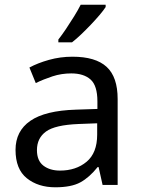

<svg xmlns="http://www.w3.org/2000/svg" viewBox="-20 -786 601 816"><path d="M288 -545Q386 -545 433 -502Q480 -459 480 -365V0H416L399 -76H395Q360 -32 321.5 -11Q283 10 215 10Q142 10 94 -28.5Q46 -67 46 -149Q46 -229 109 -272.5Q172 -316 303 -320L394 -323V-355Q394 -422 365 -448Q336 -474 283 -474Q241 -474 203 -461.5Q165 -449 132 -433L105 -499Q140 -518 188 -531.5Q236 -545 288 -545ZM314 -259Q214 -255 175.5 -227Q137 -199 137 -148Q137 -103 164.5 -82Q192 -61 235 -61Q303 -61 348 -98.5Q393 -136 393 -214V-262ZM429 -756Q420 -742 403 -722Q386 -702 365.5 -680.5Q345 -659 324.5 -639.5Q304 -620 286 -606H228V-618Q243 -637 260.5 -663Q278 -689 295 -716.5Q312 -744 323 -766H429Z"/></svg>

Font: Noto Sans Sundanese
Style: Regular
Weight: 400
Designer: Monotype Design Team (Regular), Sérgio L. Martins (other weights)
Foundry: Monotype Imaging Inc.
Version: Version 2.003